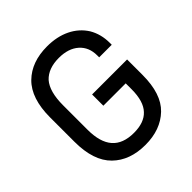

<svg xmlns="http://www.w3.org/2000/svg" viewBox="-196 -846 1002 1002"><g transform="rotate(-45 305.0 -345.5)"><path d="M125 -47.9Q56.2 -115.2 56.2 -255.9V-435.1Q56.2 -575.7 125 -643.1Q192.4 -709 307.1 -709Q379.9 -709 435.1 -682.1Q490.2 -655.3 522 -605Q551.8 -554.2 551.8 -490.2V-476.1H459V-490.2Q459 -551.3 418.9 -586.9Q378.4 -623 308.1 -623Q230 -623 189 -579.1Q148.9 -533.2 148.9 -432.1V-252Q148.9 -159.7 188.5 -114.3Q228 -68.8 309.1 -68.8Q384.8 -68.8 421.9 -108.9Q460.9 -149.4 460.9 -238.8V-282.2H295.9V-365.2H554.2V-252Q554.2 -111.3 486.8 -46.9Q418.9 18.1 307.1 18.1Q192.4 18.1 125 -47.9Z"/></g></svg>

Font: D-DIN-PRO Medium
Style: Regular
Weight: 500
Designer: datto
Foundry: CyberFei
Version: Version 1.000;hotconv 1.0.109;makeotfexe 2.5.65596